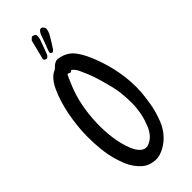

<svg xmlns="http://www.w3.org/2000/svg" viewBox="-316 -1046 1110 1110"><g transform="rotate(-45 239.5 -490.5)"><path d="M38 -365Q38 -408 43 -450.5Q48 -493 56 -535Q64 -574 75.5 -612Q87 -650 104 -686Q112 -703 121.5 -717.5Q131 -732 144 -745Q153 -754 165 -761Q176 -765 183.5 -771.5Q191 -778 198 -785Q221 -805 246 -797Q304 -786 336 -740Q352 -718 364 -693.5Q376 -669 386 -644Q416 -567 430.5 -486.5Q445 -406 440 -323Q436 -277 428 -231.5Q420 -186 404 -143Q393 -109 374.5 -80.5Q356 -52 329 -29Q296 -2 259.5 9.5Q223 21 182 7Q160 0 142.5 -15Q125 -30 111 -49Q92 -75 80.5 -103.5Q69 -132 60 -163Q48 -208 43 -255Q38 -302 38 -349ZM216 -698Q211 -696 209 -692Q207 -688 206 -685Q200 -672 195 -660.5Q190 -649 185 -637Q159 -575 146.5 -510Q134 -445 132 -379Q131 -348 132.5 -318Q134 -288 138 -256Q142 -227 149 -198Q156 -169 167 -142Q172 -131 177.5 -120Q183 -109 191 -100Q224 -59 267 -85Q287 -96 300.5 -113Q314 -130 323 -149Q332 -171 339 -192.5Q346 -214 350 -236Q358 -278 358 -319.5Q358 -361 353 -404Q349 -435 341.5 -464.5Q334 -494 326 -523Q317 -555 306.5 -585Q296 -615 282 -644Q277 -658 269.5 -671Q262 -684 251 -694Q245 -700 242 -697Q234 -689 228 -692Q222 -695 216 -698ZM246 -977Q246 -959 240 -945Q233 -926 226.5 -908Q220 -890 213 -872Q211 -865 208 -859.5Q205 -854 199 -849Q196 -846 191 -845Q186 -844 181 -848Q171 -852 174 -864Q181 -891 188 -918.5Q195 -946 202 -974Q202 -981 210 -987Q221 -1001 232 -993Q240 -991 243 -986.5Q246 -982 246 -977ZM312 -969Q311 -956 306 -944Q301 -932 294 -921Q285 -905 276 -891Q267 -877 258 -863Q256 -859 253.5 -856.5Q251 -854 249 -852Q245 -849 242 -847.5Q239 -846 234 -849Q225 -854 228 -864Q230 -873 234 -882Q242 -902 250 -923.5Q258 -945 265 -966Q268 -974 273 -981Q283 -997 297 -992Q302 -990 307 -983Q312 -976 312 -969Z"/></g></svg>

Font: Delicious Handrawn
Style: Regular
Weight: 400
Designer: Agung Rohmat
Foundry: Agung Rohmat
Version: Version 1.002; ttfautohint (v1.8.4.7-5d5b);gftools[0.9.27]